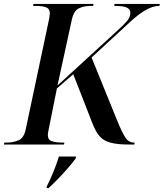

<svg xmlns="http://www.w3.org/2000/svg" viewBox="-41 -734 832 975"><path d="M-21 0 -19 -10H-6Q27 -10 54 -22Q81 -34 90 -79L208 -636Q209 -643 210.5 -651.5Q212 -660 212 -665Q212 -690 192.5 -697Q173 -704 140 -704H127L129 -714H434L432 -704H419Q386 -704 360 -692Q334 -680 324 -635L251 -300L549 -573Q587 -607 604 -627Q621 -647 621 -669Q621 -687 603 -695.5Q585 -704 539 -704L541 -714H771L768 -704Q735 -704 698 -682.5Q661 -661 619 -622L424 -442L554 -122Q578 -63 595 -36.5Q612 -10 640 -10H643L641 0H616Q554 0 518.5 -10Q483 -20 463.5 -43.5Q444 -67 429 -106L331 -357L248 -285L206 -76Q202 -59 202 -48Q202 -24 222.5 -17Q243 -10 274 -10H286L284 0ZM197 212Q235 136 258 61H345L343 71Q328 92 305 118.5Q282 145 256 172Q230 199 206 221H195Z"/></svg>

Font: Noto Serif Display Medium
Style: Italic
Weight: 500
Italic angle: -12°
Designer: Monotype Design Team
Foundry: Monotype Imaging Inc.
Version: Version 2.009